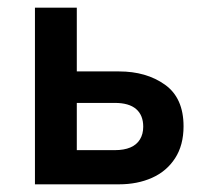

<svg xmlns="http://www.w3.org/2000/svg" viewBox="-20 -480 548 500"><path d="M71 -460V0H180V-460ZM147 -212H279Q316 -212 334.5 -196Q353 -180 353 -150Q353 -131 344.5 -117Q336 -103 319.5 -96Q303 -89 279 -89H147V0H290Q338 0 376 -17Q414 -34 436 -68Q458 -102 458 -151Q458 -225 409.5 -259.5Q361 -294 290 -294H147Z"/></svg>

Font: Jost Medium
Style: Regular
Weight: 500
Version: Version 3.710